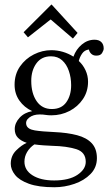

<svg xmlns="http://www.w3.org/2000/svg" viewBox="-20 -604 467 828"><path d="M214.2 203.5Q146.3 203.5 104.9 188.5Q63.4 173.5 44.9 150.2Q26.4 126.9 26.4 102.3Q26.4 67.8 49.7 44.7Q73 21.6 95.3 12.1Q71.1 4 57.4 -9.9Q43.6 -23.8 43.6 -47.3Q43.6 -73.7 64.5 -96.3Q85.4 -118.8 118.8 -124.7Q84.3 -140.8 63.6 -170.3Q42.9 -199.9 42.9 -238.7Q42.9 -283.8 66.2 -317.4Q89.5 -350.9 126 -369.3Q162.4 -387.6 201.3 -387.6Q226.3 -387.6 250.8 -380.5Q275.4 -373.3 296.7 -359.7Q308 -391.3 332.8 -412Q357.5 -432.7 387.6 -432.7Q406.7 -432.7 416.9 -422.6Q427.2 -412.5 427.2 -394.9Q427.2 -386.9 420.2 -375.3Q413.3 -363.8 394.9 -364.1Q382.1 -364.1 373.9 -371.7Q365.6 -379.2 363.4 -390.5Q344.3 -388 334.1 -372.9Q323.8 -357.9 319.8 -341Q338.1 -324.2 348.9 -300.9Q359.7 -277.6 359.7 -251.6Q359.7 -209.4 337.6 -176.6Q315.4 -143.7 279.4 -125.2Q243.5 -106.7 201.3 -106.7Q187.4 -106.7 176.6 -108.5Q165.7 -110.4 151.1 -110.4Q123.2 -110.4 105.8 -96.8Q88.4 -83.2 93.9 -64.5Q99.4 -46.6 130.4 -41.6Q161.3 -36.7 213.4 -34.5Q271.4 -31.9 312.6 -20.9Q353.9 -9.9 375.9 13.9Q397.9 37.8 397.9 78.1Q397.9 118.4 370.4 146.5Q342.9 174.6 300.7 189Q258.5 203.5 214.2 203.5ZM213.4 174.2Q277.6 174.2 313.7 150.2Q349.8 126.1 349.8 93.9Q349.8 52.1 308.9 39.2Q268.1 26.4 205.7 24.9Q185.6 24.2 166.1 22.7Q146.7 21.3 128.3 18.7Q108.2 32.3 96.8 51.7Q85.4 71.1 85.4 93.1Q85.4 130.2 120.5 152.2Q155.5 174.2 213.4 174.2ZM203.5 -133.8Q245.3 -133.8 266 -163.2Q286.8 -192.5 286.8 -236.5Q286.8 -269.5 277 -297.9Q267.3 -326.4 248.1 -343.8Q228.8 -361.2 199.9 -361.2Q159.1 -361.2 137 -330.8Q114.8 -300.3 114.8 -255.2Q114.8 -201.3 138.1 -167.6Q161.3 -133.8 203.5 -133.8ZM294.5 -437.8 199.1 -519.6H197.7L100.5 -443L81.8 -465L201.3 -584.2H202.8L314.6 -462Z"/></svg>

Font: Parastoo
Style: Regular
Weight: 400
Foundry: Saber Rastikerdar (saber.rastikerdar@gmail.com)
Version: Version 3.000